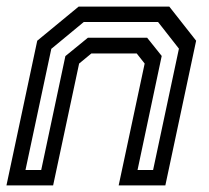

<svg xmlns="http://www.w3.org/2000/svg" viewBox="-22 -560 632 580"><path d="M-2.5 0 90.5 -437 215.5 -540H489.5L570.5 -437L477.5 0H336.5L415 -368L391 -398.5H254L217 -368L138.5 0ZM55 -46.5H102.5L175.5 -390.5L243.5 -446H422.5L466.5 -391L393.5 -46.5H440.5L518.5 -413L455.5 -493.5H231L133 -412.5Z"/></svg>

Font: Tourney Thin Medium
Style: Italic
Weight: 500
Italic angle: -12°
Version: Version 1.015